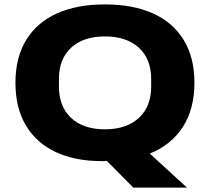

<svg xmlns="http://www.w3.org/2000/svg" viewBox="-20 -719 951 870"><path d="M584 131 464 10Q459 11 452.5 11Q446 11 440 11Q320 11 232.5 -30Q145 -71 97.5 -150.5Q50 -230 50 -344Q50 -459 99 -538.5Q148 -618 238.5 -658.5Q329 -699 455 -699Q582 -699 672.5 -658.5Q763 -618 812 -538.5Q861 -459 861 -344Q861 -224 808 -143Q755 -62 659 -23L827 131ZM455 -133Q553 -133 609 -184.5Q665 -236 665 -327V-361Q665 -452 609 -503Q553 -554 455 -554Q358 -554 302.5 -503Q247 -452 247 -361V-327Q247 -236 302.5 -184.5Q358 -133 455 -133Z"/></svg>

Font: Archivo SemiExpanded ExtraBold
Style: Regular
Weight: 800
Width: 6
Designer: Hector Gatti
Foundry: Omnibus-Type
Version: Version 2.001; ttfautohint (v1.8.3)